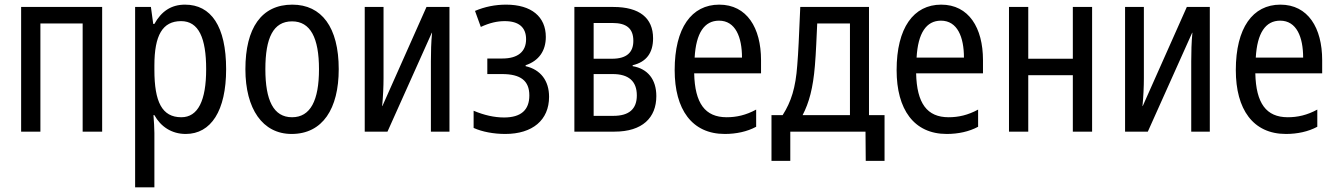

<svg xmlns="http://www.w3.org/2000/svg" viewBox="-20 -567 5756 827"><path d="M71 0H154V-466H336V0H420V-537H71Z M562 240H645V6C645 -16 643 -44 641 -71H645C672 -22 719 10 780 10C889 10 954 -90 954 -269C954 -454 889 -547 777 -547C717 -547 675 -518 645 -464H640L630 -537H562ZM761 -62C678 -62 645 -128 645 -266V-285C645 -415 680 -476 760 -476C836 -476 868 -403 868 -269C868 -134 833 -62 761 -62Z M1236 10C1370 10 1439 -99 1439 -269C1439 -450 1365 -547 1239 -547C1106 -547 1037 -446 1037 -269C1037 -98 1111 10 1236 10ZM1238 -62C1158 -62 1123 -135 1123 -269C1123 -404 1157 -475 1238 -475C1317 -475 1354 -404 1354 -269C1354 -134 1317 -62 1238 -62Z M1551 0H1649L1840 -426H1841C1837 -386 1836 -341 1836 -303V0H1916V-537H1817L1627 -110H1626C1630 -150 1632 -195 1632 -230V-537H1551Z M2156 10C2274 10 2345 -50 2345 -150C2345 -219 2309 -267 2244 -282V-286C2301 -305 2331 -348 2331 -408C2331 -495 2269 -547 2160 -547C2113 -547 2068 -538 2026 -520L2051 -451C2090 -469 2122 -476 2154 -476C2215 -476 2246 -449 2246 -398C2246 -345 2211 -315 2144 -315H2079V-248H2142C2223 -248 2260 -219 2260 -156C2260 -93 2224 -61 2151 -61C2109 -61 2065 -71 2020 -90V-16C2057 1 2108 10 2156 10Z M2454 0H2627C2747 0 2807 -60 2807 -153C2807 -225 2770 -271 2705 -282V-286C2764 -300 2793 -339 2793 -402C2793 -490 2734 -537 2622 -537H2454ZM2537 -314V-468H2618C2679 -468 2708 -444 2708 -391C2708 -341 2679 -314 2616 -314ZM2537 -68V-248H2619C2688 -248 2723 -217 2723 -156C2723 -97 2689 -68 2622 -68Z M3102 10C3151 10 3198 0 3237 -21V-95C3193 -71 3152 -62 3110 -62C3017 -62 2973 -122 2970 -251H3258V-308C3258 -447 3197 -547 3078 -547C2959 -547 2886 -447 2886 -265C2886 -96 2960 10 3102 10ZM2972 -319C2978 -425 3014 -478 3077 -478C3148 -478 3176 -407 3176 -319Z M3303 126H3384V0H3708L3709 126H3790V-71H3723V-537H3427C3421 -400 3419 -346 3414 -286C3407 -189 3388 -129 3351 -71H3303ZM3437 -71C3465 -125 3482 -187 3490 -284C3495 -342 3497 -406 3500 -466H3641V-71Z M4058 10C4107 10 4154 0 4193 -21V-95C4149 -71 4108 -62 4066 -62C3973 -62 3929 -122 3926 -251H4214V-308C4214 -447 4153 -547 4034 -547C3915 -547 3842 -447 3842 -265C3842 -96 3916 10 4058 10ZM3928 -319C3934 -425 3970 -478 4033 -478C4104 -478 4132 -407 4132 -319Z M4326 0H4409V-243H4601V0H4684V-537H4601V-314H4409V-537H4326Z M4826 0H4924L5115 -426H5116C5112 -386 5111 -341 5111 -303V0H5191V-537H5092L4902 -110H4901C4905 -150 4907 -195 4907 -230V-537H4826Z M5519 10C5568 10 5615 0 5654 -21V-95C5610 -71 5569 -62 5527 -62C5434 -62 5390 -122 5387 -251H5675V-308C5675 -447 5614 -547 5495 -547C5376 -547 5303 -447 5303 -265C5303 -96 5377 10 5519 10ZM5389 -319C5395 -425 5431 -478 5494 -478C5565 -478 5593 -407 5593 -319Z"/></svg>

Font: Noto Sans Condensed
Style: Regular
Weight: 400
Width: 3
Designer: Monotype Design Team
Foundry: Monotype Imaging Inc.
Version: Version 2.013